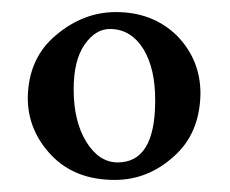

<svg xmlns="http://www.w3.org/2000/svg" viewBox="-20 -567 381 318"><path d="M172 -547Q233 -547 273 -508Q312 -468 312 -412Q311 -346 268 -308Q225 -269 170 -269Q104 -269 65 -310Q26 -351 26 -405Q27 -471 73 -509Q118 -547 172 -547ZM162 -519Q138 -519 120 -493Q102 -467 102 -419Q102 -366 123 -332Q144 -298 175 -298Q236 -298 237 -397Q237 -400 237 -402Q237 -453 218 -485Q197 -519 162 -519Z"/></svg>

Font: Pochaevsk
Style: Regular
Weight: 400
Version: Version 1.210; ttfautohint (v1.8.4.7-5d5b)